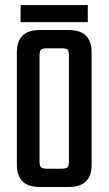

<svg xmlns="http://www.w3.org/2000/svg" viewBox="-20 -746 433 766"><path d="M255 -189.9V-524.2Q255 -542.3 249.4 -547.8Q243.8 -553.3 225.3 -553.3H191.5V-626.2H252.2Q300.6 -626.2 323.1 -603.7Q345.5 -581.1 345.5 -537.7V-189.9ZM255 -102V-232.2H345.5V-88.5Q345.5 -45.1 323.1 -22.5Q300.6 0 252.2 0H186V-72.9H225.3Q243.8 -72.9 249.4 -78.8Q255 -84.7 255 -102ZM137.7 -524.2V-189.1H47.3V-537.7Q47.3 -581.1 69.7 -603.7Q92.2 -626.2 140.6 -626.2H201.3V-553.3H167.5Q149.7 -553.3 143.7 -547.8Q137.7 -542.3 137.7 -524.2ZM137.7 -238.5V-102Q137.7 -84.7 143.7 -78.8Q149.7 -72.9 167.5 -72.9H198.9V0H140.6Q92.2 0 69.7 -22.5Q47.3 -45.1 47.3 -88.5V-238.5ZM62.2 -657.6V-725.7H330.3V-657.6Z"/></svg>

Font: Teko Variable Light
Style: Regular
Weight: 300
Designer: Manushi Parikh, Jonny Pinhorn
Foundry: Indian Type Foundry
Version: Version 3.000